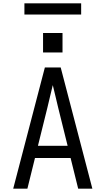

<svg xmlns="http://www.w3.org/2000/svg" viewBox="-20 -1144 640 1164"><path d="M60 0 188 -490 252 -735H348L412 -490L540 0H454L408 -186H192L146 0ZM390 -260 333 -490Q325 -525 316.5 -559.5Q308 -594 300 -628Q292 -594 283.5 -559.5Q275 -525 267 -490L210 -260ZM241 -826V-944H359V-826ZM472 -1056H128V-1124H472Z"/></svg>

Font: Nova
Style: Regular
Weight: 400
Monospace: yes
Designer: Belleve Invis
Foundry: Belleve Invis
Version: Version 24.1.4; ttfautohint (v1.8.4)